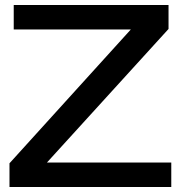

<svg xmlns="http://www.w3.org/2000/svg" viewBox="-20 -749 725 769"><path d="M18 0V-95L504 -631H35V-729H655V-633L168 -98H666V0Z"/></svg>

Font: Mona Sans Expanded Medium
Style: Regular
Weight: 500
Width: 7
Designer: Deni Anggara
Foundry: GitHub
Version: Version 2.000